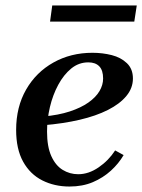

<svg xmlns="http://www.w3.org/2000/svg" viewBox="-20 -672 520 702"><path d="M234 10Q179 10 134.5 -12.5Q90 -35 64.5 -81Q39 -127 39 -197Q39 -281 75.5 -344.5Q112 -408 175.5 -443.5Q239 -479 318 -479Q355 -479 388.5 -470.5Q422 -462 444 -441Q466 -420 466 -385Q466 -350 442 -321Q418 -292 374.5 -270Q331 -248 271 -234Q211 -220 138 -214V-246Q194 -251 235 -264.5Q276 -278 303 -297Q330 -316 343.5 -338.5Q357 -361 357 -385Q357 -415 343 -429.5Q329 -444 303 -444Q268 -444 240.5 -421.5Q213 -399 193 -362Q173 -325 162.5 -280.5Q152 -236 152 -191Q152 -136 167.5 -101.5Q183 -67 209 -51Q235 -35 266 -35Q304 -35 340.5 -60Q377 -85 401 -122L432 -105Q414 -74 385.5 -48Q357 -22 319.5 -6Q282 10 234 10ZM171 -652H480L471 -593H163Z"/></svg>

Font: Brygada 1918 SemiBold
Style: Italic
Weight: 600
Italic angle: -8°
Designer: Mateusz Machalski | Borys Kosmynka | Przemek Hoffer
Foundry: NIEPODLEGLA 2018
Version: Version 3.006